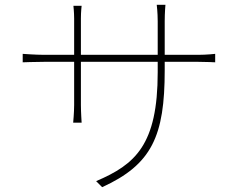

<svg xmlns="http://www.w3.org/2000/svg" viewBox="-20 -747 996 795"><path d="M74 -524V-489C74 -489 126 -491 162 -491H287V-312C287 -282 283 -239 283 -239H318C318 -239 315 -284 315 -312V-491H633V-448C633 -147 540 -66 378 3L403 28C609 -66 662 -184 662 -456V-491H801C836 -491 871 -489 871 -489V-524C871 -524 836 -520 801 -520H662V-659C662 -695 665 -727 665 -727H629C629 -727 633 -695 633 -659V-520H315V-671C315 -699 318 -723 318 -723H284C284 -723 287 -696 287 -670V-520H162C128 -520 74 -524 74 -524Z"/></svg>

Font: Kinto Sans Thin
Style: Regular
Weight: 100
Designer: Authors: Ryoko NISHIZUKA  (kana & ideographs); Paul D. Hunt (Latin, Greek & Cyrillic); Wenlong ZHANG  (bopomofo); Sandol
Foundry: Adobe Systems Incorporated, ookami Inc.
Version: Version 0.001